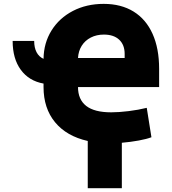

<svg xmlns="http://www.w3.org/2000/svg" viewBox="-20 -736 895 1001"><path d="M207 -429.2Q208 -511.7 248.5 -576.9Q289.1 -642.1 360.1 -679Q431.2 -715.8 520.5 -715.8Q611.3 -715.8 676.3 -675.8Q741.2 -635.7 775.4 -559.6Q809.6 -483.4 809.6 -377V-282.2H386.7Q386.7 -217.3 429.4 -183.8Q472.2 -150.4 559.6 -150.4Q599.6 -150.4 650.9 -156.7Q702.1 -163.1 745.1 -173.8L769.5 -20.5Q745.6 -11.2 703.4 -3.4Q661.1 4.4 615.2 8.3V245.1H437.5V-1Q327.1 -25.9 267.1 -98.6Q207 -171.4 207 -282.2V-300.3Q130.9 -314 88.4 -372.1Q45.9 -430.2 45.9 -522.5H158.2Q158.2 -487.3 170.7 -463.6Q183.1 -439.9 207 -429.2ZM629.9 -433.6V-455.1Q629.9 -502.4 601.3 -529.1Q572.8 -555.7 521.5 -555.7Q483.4 -555.7 453.4 -540.3Q423.3 -524.9 406 -497.3Q388.7 -469.7 386.7 -433.6Z"/></svg>

Font: Pretendard GOV Black
Style: Regular
Weight: 900
Designer: Base glyphs from Inter by Rasmus Andersson; Hangeul glyphs from Noto Sans CJK(Source Han Sans) by Jang Soo-young and Kan
Foundry: Kil Hyung-jin
Version: Version 1.309